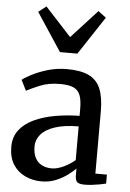

<svg xmlns="http://www.w3.org/2000/svg" viewBox="-59 -915 656 971"><g transform="rotate(5 269.0 -430.0)"><path d="M188.5 11Q144 11 105.8 -6.8Q67.5 -24.5 44.5 -60.2Q21.5 -96 21.5 -150.5Q21.5 -200.5 48.5 -235.5Q75.5 -270.5 122.2 -292.2Q169 -314 228.2 -324.5Q287.5 -335 352 -336V-370.5Q352 -414.5 342.5 -440Q333 -465.5 308.8 -476.8Q284.5 -488 239.5 -488Q181.5 -488 138 -469.8Q94.5 -451.5 70.5 -439L44 -492Q54.5 -501.5 87.8 -519.2Q121 -537 168.2 -551.5Q215.5 -566 267.5 -566Q338.5 -566 380 -545.8Q421.5 -525.5 439.2 -482Q457 -438.5 457 -369.5V-52H515.5V-6.5Q504.5 -3.5 486 0Q467.5 3.5 446.8 6Q426 8.5 408.5 8.5Q381.5 8.5 370.5 0.2Q359.5 -8 359.5 -37.5V-69Q347 -56 322.5 -37.2Q298 -18.5 264 -3.8Q230 11 188.5 11ZM235 -59Q261 -59 294 -74.2Q327 -89.5 352 -111.5V-282.5Q279 -282 231.8 -266.2Q184.5 -250.5 161.5 -223.5Q138.5 -196.5 138.5 -162.5Q138.5 -126 151 -103.2Q163.5 -80.5 185.2 -69.8Q207 -59 235 -59ZM225 -648.5 97.5 -842 137 -872.5 269.5 -728.5 401 -872 441 -842 313.5 -648.5Z"/></g></svg>

Font: Merriweather 20pt Medium
Style: Regular
Weight: 500
Version: Version 2.100